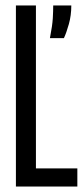

<svg xmlns="http://www.w3.org/2000/svg" viewBox="-20 -680 308 700"><path d="M38 0V-660H111V-66H262V0ZM162 -541Q171 -587 172.5 -613.5Q174 -640 174 -660H240Q240 -624 231 -592Q222 -560 213 -541Z"/></svg>

Font: Bricolage Grotesque 96pt Condensed Light
Style: Regular
Weight: 300
Width: 3
Designer: Mathieu Triay
Foundry: Atelier Triay
Version: Version 1.001; ttfautohint (v1.8.4.7-5d5b);gftools[0.9.33.de